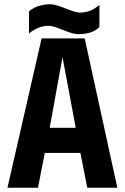

<svg xmlns="http://www.w3.org/2000/svg" viewBox="-20 -880 585 900"><path d="M273 -612 213 -281H335ZM389 0 357 -163H190L158 0H15L175 -700H377L530 0ZM116 -827Q139 -846 165.5 -853Q192 -860 212 -860Q230 -860 249 -854Q268 -848 287 -840.5Q306 -833 323.5 -827Q341 -821 356 -821Q382 -821 404 -830.5Q426 -840 446 -857V-753Q426 -734 401 -727Q376 -720 350 -720Q331 -720 312.5 -726Q294 -732 275.5 -739.5Q257 -747 239.5 -753Q222 -759 206 -759Q180 -759 156 -748Q132 -737 116 -723Z"/></svg>

Font: Share
Style: Bold
Weight: 700
Designer: Ralph du Carrois
Version: Version 1.002